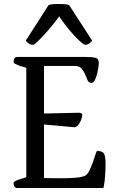

<svg xmlns="http://www.w3.org/2000/svg" viewBox="-20 -944 576 964"><path d="M48 -24Q48 -30 56 -34.5Q64 -39 74.5 -42.5Q85 -46 96 -49Q107 -52 112 -55V-603Q107 -606 96 -608.5Q85 -611 74.5 -615Q64 -619 56 -623.5Q48 -628 48 -634Q48 -640 51.5 -649Q55 -658 67 -658H412Q445 -658 460.5 -653.5Q476 -649 476 -628Q476 -616 473 -599Q470 -582 465.5 -566Q461 -550 454.5 -539Q448 -528 440 -528Q425 -528 419.5 -541.5Q414 -555 407.5 -570.5Q401 -586 390 -599.5Q379 -613 354 -613H201V-374L376 -378Q393 -377 393 -367Q393 -361 390 -350.5Q387 -340 382 -330.5Q377 -321 370 -313.5Q363 -306 355 -305L201 -319V-50Q216 -50 241 -49.5Q266 -49 289 -49Q330 -49 363 -52Q396 -55 409 -63Q420 -69 429.5 -89Q439 -109 446.5 -130.5Q454 -152 459.5 -169Q465 -186 468 -186Q494 -186 502 -173Q510 -160 510 -119Q510 -101 509 -80Q508 -59 506 -41.5Q504 -24 502 -12Q500 0 498 0H67Q55 0 51.5 -9Q48 -18 48 -24ZM146 -719Q132 -719 121 -728Q110 -737 110 -741L223 -917Q225 -921 241 -922.5Q257 -924 276 -924Q294 -924 309.5 -922.5Q325 -921 328 -917L442 -741Q442 -737 431 -728Q420 -719 408 -719Q402 -719 386.5 -732.5Q371 -746 351.5 -767Q332 -788 312 -813.5Q292 -839 277 -862Q261 -839 240.5 -814Q220 -789 200.5 -768Q181 -747 166 -733Q151 -719 146 -719Z"/></svg>

Font: Asar
Style: Regular
Weight: 400
Designer: Eben Sorkin
Foundry: Eben Sorkin, Pria Ravichandran
Version: Version 1.003; ttfautohint (v1.3) -l 8 -r 50 -G 0 -x 0 -H 45